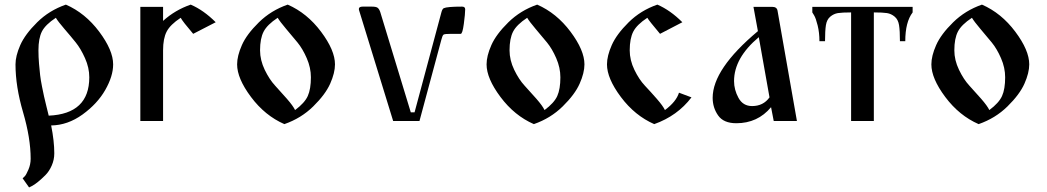

<svg xmlns="http://www.w3.org/2000/svg" viewBox="-20 -530 4585 841"><path d="M204.1 19.5C252.3 18.9 298 2.9 341.3 -28.3C384.6 -59.6 417.8 -95.4 440.9 -135.7C464 -176.1 475.6 -213.5 475.6 -248C475.6 -289.1 455.2 -336.8 414.6 -391.1C373.9 -445.5 325.2 -485 268.6 -509.8C219.7 -492.8 177.7 -467 142.6 -432.1C107.4 -397.3 82.8 -364.1 68.8 -332.5C54.9 -300.9 47.9 -272.8 47.9 -248C47.9 -183.6 58.9 -113.6 81.1 -38.1C103.2 37.4 114.3 105.1 114.3 165C114.3 182 111 197.9 104.5 212.9C98 227.9 92.8 237.5 88.9 241.7C85 245.9 81.7 249 79.1 251L107.4 291L119.1 285.2C127 281.2 136.1 275.1 146.5 266.6C156.9 258.1 167.6 248.4 178.7 237.3C189.8 226.2 199.1 212.2 206.5 195.3C214 178.4 217.8 160.5 217.8 141.6C217.8 105.8 213.2 65.1 204.1 19.5ZM193.4 -23.4C192.1 -28.6 188.8 -41.8 183.6 -63C178.4 -84.1 174.8 -99.1 172.9 -107.9C170.9 -116.7 168 -130.9 164.1 -150.4C160.2 -169.9 157.4 -186.7 155.8 -200.7C154.1 -214.7 152.5 -231.4 150.9 -251C149.3 -270.5 148.4 -290 148.4 -309.6C148.4 -344.7 153.5 -372.2 163.6 -392.1C173.7 -411.9 194 -432 224.6 -452.1C231.1 -441.1 243.7 -424.8 262.2 -403.3C280.8 -381.8 297.4 -362 312 -343.8C326.7 -325.5 340.2 -302.6 352.5 -274.9C364.9 -247.2 371.1 -219.4 371.1 -191.4C371.1 -84.6 311.8 -28.6 193.4 -23.4Z M594.7 -500V0H694.3V-309.6C694.3 -344.1 699.5 -371.4 710 -391.6C720.4 -411.8 740.9 -432 771.5 -452.1C777.3 -441.1 795.6 -417.6 826.2 -381.8L924.8 -432.6C889.6 -467.8 853.2 -493.5 815.4 -509.8C769.9 -494.1 729.5 -470.4 694.3 -438.5V-500Z M1272.5 -47.9C1266.6 -60.2 1254.7 -76.7 1236.8 -97.2C1218.9 -117.7 1201.7 -136.9 1185.1 -154.8C1168.5 -172.7 1153.3 -195.8 1139.6 -224.1C1126 -252.4 1119.1 -280.9 1119.1 -309.6C1119.1 -344.1 1124.3 -371.4 1134.8 -391.6C1145.2 -411.8 1165.7 -432 1196.3 -452.1C1202.8 -441.1 1215.2 -424.8 1233.4 -403.3C1251.6 -381.8 1268.2 -362 1283.2 -343.8C1298.2 -325.5 1311.7 -302.6 1323.7 -274.9C1335.8 -247.2 1341.8 -219.4 1341.8 -191.4C1341.8 -156.9 1337.2 -129.6 1328.1 -109.4C1319 -89.2 1300.5 -68.7 1272.5 -47.9ZM1240.2 -509.8C1191.4 -492.8 1149.3 -467 1113.8 -432.1C1078.3 -397.3 1053.5 -364.1 1039.6 -332.5C1025.6 -300.9 1018.6 -272.8 1018.6 -248C1018.6 -207 1038.9 -159.3 1079.6 -105C1120.3 -50.6 1168.9 -11.1 1225.6 13.7C1274.4 -3.3 1316.6 -29.1 1352.1 -64C1387.5 -98.8 1412.3 -132 1426.3 -163.6C1440.3 -195.1 1447.3 -223.3 1447.3 -248C1447.3 -289.1 1426.9 -336.8 1386.2 -391.1C1345.5 -445.5 1296.9 -485 1240.2 -509.8Z M1779.3 -38.1 1645.5 -477.5C1642.3 -486.7 1638.3 -492.8 1633.8 -496.1C1629.2 -499.3 1621.1 -501 1609.4 -501H1568.4C1557.3 -501 1551.8 -497.4 1551.8 -490.2C1551.8 -488.3 1553.1 -483.4 1555.7 -475.6L1702.1 0H1817.4L1913.1 -355.5C1916.3 -368.5 1919.6 -376.1 1922.9 -378.4C1926.1 -380.7 1937.5 -381.8 1957 -381.8H1998C2003.3 -381.8 2007.8 -396.5 2011.7 -425.8C2015.6 -455.1 2017.6 -476.2 2017.6 -489.3C2017.6 -497.1 2013 -501 2003.9 -501C1960.3 -501 1933.6 -498.7 1923.8 -494.1C1919.9 -492.2 1916.7 -487 1914.1 -478.5L1795.9 -38.1Z M2365.2 -47.9C2359.4 -60.2 2347.5 -76.7 2329.6 -97.2C2311.7 -117.7 2294.4 -136.9 2277.8 -154.8C2261.2 -172.7 2246.1 -195.8 2232.4 -224.1C2218.8 -252.4 2211.9 -280.9 2211.9 -309.6C2211.9 -344.1 2217.1 -371.4 2227.5 -391.6C2238 -411.8 2258.5 -432 2289.1 -452.1C2295.6 -441.1 2307.9 -424.8 2326.2 -403.3C2344.4 -381.8 2361 -362 2376 -343.8C2391 -325.5 2404.5 -302.6 2416.5 -274.9C2428.5 -247.2 2434.6 -219.4 2434.6 -191.4C2434.6 -156.9 2430 -129.6 2420.9 -109.4C2411.8 -89.2 2393.2 -68.7 2365.2 -47.9ZM2333 -509.8C2284.2 -492.8 2242 -467 2206.5 -432.1C2171.1 -397.3 2146.3 -364.1 2132.3 -332.5C2118.3 -300.9 2111.3 -272.8 2111.3 -248C2111.3 -207 2131.7 -159.3 2172.4 -105C2213.1 -50.6 2261.7 -11.1 2318.4 13.7C2367.2 -3.3 2409.3 -29.1 2444.8 -64C2480.3 -98.8 2505 -132 2519 -163.6C2533 -195.1 2540 -223.3 2540 -248C2540 -289.1 2519.7 -336.8 2479 -391.1C2438.3 -445.5 2389.6 -485 2333 -509.8Z M2871.1 -381.8 2968.8 -432.6C2933.6 -467.8 2897.1 -493.5 2859.4 -509.8C2810.5 -492.8 2768.6 -467 2733.4 -432.1C2698.2 -397.3 2673.7 -364.1 2659.7 -332.5C2645.7 -300.9 2638.7 -272.8 2638.7 -248C2638.7 -207 2659 -159.3 2699.7 -105C2740.4 -50.6 2789.1 -11.1 2845.7 13.7C2913.4 -10.4 2967.8 -49.5 3008.8 -103.5L2954.1 -124C2946.3 -98 2925.8 -72.6 2892.6 -47.9C2886.7 -60.2 2874.8 -76.7 2856.9 -97.2C2839 -117.7 2821.6 -136.9 2804.7 -154.8C2787.8 -172.7 2772.5 -195.8 2758.8 -224.1C2745.1 -252.4 2738.3 -280.9 2738.3 -309.6C2738.3 -344.1 2743.5 -371.4 2753.9 -391.6C2764.3 -411.8 2784.8 -432 2815.4 -452.1C2820.6 -443 2839.2 -419.6 2871.1 -381.8Z M3385.7 -483.4C3383.8 -494.5 3376 -500 3362.3 -500H3280.3L3299.8 -393.6C3167.6 -282.9 3101.6 -185.5 3101.6 -101.6C3101.6 -72.9 3109.5 -47.2 3125.5 -24.4C3141.4 -1.6 3168 9.8 3205.1 9.8C3267.6 9.8 3318.4 -13.7 3357.4 -60.5L3369.1 0H3470.7ZM3350.6 -103.5C3332.4 -78.1 3307 -65.4 3274.4 -65.4C3247.7 -65.4 3227.9 -77.3 3214.8 -101.1C3201.8 -124.8 3195.3 -149.4 3195.3 -174.8C3195.3 -242.5 3231.4 -306.6 3303.7 -367.2Z M3708 0H3807.6V-475.6C3833.7 -475.6 3852.9 -474.6 3865.2 -472.7C3877.6 -470.7 3888.8 -465.5 3898.9 -457C3909 -448.6 3915.4 -436.2 3918 -419.9C3920.6 -403.6 3921.9 -380.2 3921.9 -349.6H3945.3C3945.3 -405.6 3956.1 -447.6 3977.5 -475.6V-500H3538.1V-475.6L3545.9 -462.9C3551.1 -454.4 3556.3 -439.6 3561.5 -418.5C3566.7 -397.3 3569.3 -374.3 3569.3 -349.6H3593.8C3593.8 -380.2 3595.1 -403.6 3597.7 -419.9C3600.3 -436.2 3606.6 -448.6 3616.7 -457C3626.8 -465.5 3638 -470.7 3650.4 -472.7C3662.8 -474.6 3682 -475.6 3708 -475.6Z M4313.5 -47.9C4307.6 -60.2 4295.7 -76.7 4277.8 -97.2C4259.9 -117.7 4242.7 -136.9 4226.1 -154.8C4209.5 -172.7 4194.3 -195.8 4180.7 -224.1C4167 -252.4 4160.2 -280.9 4160.2 -309.6C4160.2 -344.1 4165.4 -371.4 4175.8 -391.6C4186.2 -411.8 4206.7 -432 4237.3 -452.1C4243.8 -441.1 4256.2 -424.8 4274.4 -403.3C4292.6 -381.8 4309.2 -362 4324.2 -343.8C4339.2 -325.5 4352.7 -302.6 4364.7 -274.9C4376.8 -247.2 4382.8 -219.4 4382.8 -191.4C4382.8 -156.9 4378.3 -129.6 4369.1 -109.4C4360 -89.2 4341.5 -68.7 4313.5 -47.9ZM4281.2 -509.8C4232.4 -492.8 4190.3 -467 4154.8 -432.1C4119.3 -397.3 4094.6 -364.1 4080.6 -332.5C4066.6 -300.9 4059.6 -272.8 4059.6 -248C4059.6 -207 4079.9 -159.3 4120.6 -105C4161.3 -50.6 4210 -11.1 4266.6 13.7C4315.4 -3.3 4357.6 -29.1 4393.1 -64C4428.5 -98.8 4453.3 -132 4467.3 -163.6C4481.3 -195.1 4488.3 -223.3 4488.3 -248C4488.3 -289.1 4467.9 -336.8 4427.2 -391.1C4386.6 -445.5 4337.9 -485 4281.2 -509.8Z"/></svg>

Font: TriodPostnaja
Style: Medium
Weight: 500
Version: 20110805; ttfautohint (v0.96) -l 8 -r 50 -G 200 -x 14 -w "G"